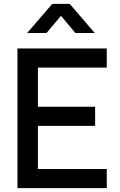

<svg xmlns="http://www.w3.org/2000/svg" viewBox="-20 -970 620 990"><path d="M220 -800 294.5 -888.5 368.5 -800H468.5L339.5 -950H249.5L120 -800ZM530.5 0V-98.5H175.5V-321H470.5V-419.5H175.5V-621.5H530.5V-720H70V0Z"/></svg>

Font: Vela Sans SemBd
Style: Regular
Weight: 600
Designer: Principal design: Mikhail Sharanda - project Manrope.
Design modification: Ravid Balaliev
Foundry: Mikhail Sharanda
Version: Version 1.001